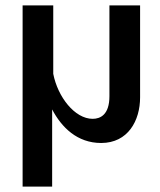

<svg xmlns="http://www.w3.org/2000/svg" viewBox="-20 -520 594 715"><path d="M64.2 -500V175H174.2V-112.5C209.2 -45.8 267.5 12.5 356.7 12.5C456.7 12.5 501.7 -70.8 501.7 -157.5V-500H387.5V-161.7C387.5 -93.3 354.2 -77.5 325 -77.5C258.3 -77.5 195 -159.2 178.3 -245V-500Z"/></svg>

Font: Boon SemiBold
Style: Regular
Weight: 600
Designer: Sungsit Sawaiwan
Foundry: FontUni
Version: Version 2.0